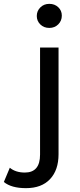

<svg xmlns="http://www.w3.org/2000/svg" viewBox="-114 -777 418 997"><path d="M207 -696Q207 -669 188.5 -650.5Q170 -632 142 -632Q114 -632 95.5 -650Q77 -668 77 -694Q77 -720 95.5 -738.5Q114 -757 142 -757Q170 -757 188.5 -739.5Q207 -722 207 -696ZM21 200Q-55 200 -94 168L-63 94Q-33 119 15 119Q94 119 94 26V-530H190V24Q190 106 146 153Q102 200 21 200Z"/></svg>

Font: Montserrat
Style: Regular
Weight: 500
Designer: Julieta Ulanovsky
Foundry: Julieta Ulanovsky
Version: Version 7.200;PS 007.200;hotconv 1.0.88;makeotf.lib2.5.64775